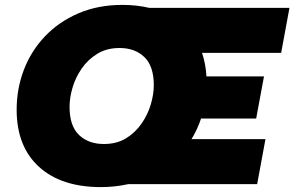

<svg xmlns="http://www.w3.org/2000/svg" viewBox="-20 -752 1202 784"><path d="M392 12Q230 12 139 -71Q48 -154 48 -304Q48 -390 77.5 -467Q107 -544 163.5 -603.5Q220 -663 300 -697.5Q380 -732 480 -732Q538 -732 589 -720H1162L1128 -536H805Q820 -492 823 -440H1058L1026 -268H801Q786 -223 762 -184H1064L1030 0H503Q450 12 392 12ZM404 -164Q457 -164 495 -187.5Q533 -211 558.5 -248Q584 -285 596 -326.5Q608 -368 608 -404Q608 -482 569.5 -519Q531 -556 468 -556Q416 -556 377.5 -532.5Q339 -509 313.5 -472Q288 -435 276 -393.5Q264 -352 264 -316Q264 -238 302.5 -201Q341 -164 404 -164Z"/></svg>

Font: Kufam Black
Style: Italic
Weight: 900
Italic angle: -11°
Designer: Artur Schmal
Foundry: Original Type
Version: Version 1.301; ttfautohint (v1.8.3)